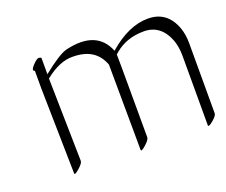

<svg xmlns="http://www.w3.org/2000/svg" viewBox="-77 -494 751 638"><g transform="rotate(-20 298.0 -175.5)"><path d="M216.8 -343.3Q170.9 -344.7 118.2 -302.2L124 -8.8Q124 -0.5 106.4 14.9Q88.9 30.3 88.9 22.5L83 -279.3V-342.3Q71.3 -345.2 87.4 -362.5Q103.5 -379.9 110.8 -378.2Q118.2 -376.5 118.2 -375V-317.4Q179.7 -366.7 206.1 -373Q320.3 -399.9 354.5 -314.5Q426.3 -377 494.4 -377Q562.5 -377 587.4 -308.6Q596.2 -283.7 596.2 -252.9V-5.4Q596.2 2.9 580.1 16.6Q564 30.3 561 25.9V-221.7Q561 -251.5 552.7 -275.9Q528.3 -341.8 467.5 -341.8Q406.7 -341.8 364.7 -306.6Q360.8 -303.2 357.4 -300.3Q357.9 -286.6 357.9 -254.4L358.4 -6.8Q358.4 1.5 340.8 17.1Q323.2 32.7 323.2 24.4L321.3 -277.3Q297.4 -343.3 216.8 -343.3Z"/></g></svg>

Font: ML-NILA06_NewLipi
Style: Regular
Weight: 400
Designer: CLT@C-DIT
Version: Version ML-NILA06_NewLipi 2.